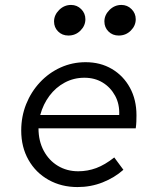

<svg xmlns="http://www.w3.org/2000/svg" viewBox="-20 -748 640 778"><path d="M294 10Q229 10 177 -19Q125 -48 95.5 -100Q66 -152 66 -219Q66 -276 86 -326Q106 -376 142 -414.5Q178 -453 225.5 -474.5Q273 -496 327 -496Q387 -496 433.5 -468.5Q480 -441 506.5 -392.5Q533 -344 533 -281Q533 -268 532.5 -255Q532 -242 530 -228H136Q136 -177 157 -137.5Q178 -98 214.5 -76Q251 -54 297 -54Q335 -54 370 -67Q405 -80 443 -110L480 -60Q444 -28 396 -9Q348 10 294 10ZM143 -282H463Q465 -326 446.5 -360Q428 -394 396 -413.5Q364 -433 322 -433Q279 -433 242.5 -413.5Q206 -394 180.5 -360Q155 -326 143 -282ZM257 -604Q232 -604 215.5 -620.5Q199 -637 199 -661Q199 -687 219.5 -707.5Q240 -728 268 -728Q292 -728 309 -711Q326 -694 326 -670Q326 -644 306 -624Q286 -604 257 -604ZM461 -604Q436 -604 419.5 -620.5Q403 -637 403 -661Q403 -687 423.5 -707.5Q444 -728 472 -728Q496 -728 513 -711Q530 -694 530 -670Q530 -644 510 -624Q490 -604 461 -604Z"/></svg>

Font: Red Hat Mono
Style: Italic
Weight: 400
Italic angle: -12°
Monospace: yes
Designer: Pentagram, MCKL
Foundry: MCKL
Version: Version 1.030